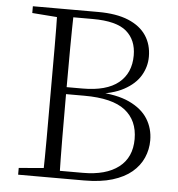

<svg xmlns="http://www.w3.org/2000/svg" viewBox="-52 -772 759 821"><g transform="rotate(5 327.5 -361.5)"><path d="M56 0V-29L188 -40H198V0ZM162 0Q164 -83 164 -166Q164 -249 164 -334V-391Q164 -474 164 -557.5Q164 -641 162 -723H233Q231 -641 230.5 -557.5Q230 -474 230 -385V-367Q230 -259 230.5 -171Q231 -83 233 0ZM198 0V-32H331Q430 -32 484.5 -74Q539 -116 539 -195Q539 -275 484 -318Q429 -361 309 -361H198V-391H298Q401 -391 452.5 -433Q504 -475 504 -551Q504 -617 461 -654Q418 -691 316 -691H198V-723H336Q415 -723 466.5 -701.5Q518 -680 543.5 -641.5Q569 -603 569 -551Q569 -508 546.5 -470Q524 -432 476 -406Q428 -380 352 -373L358 -382Q446 -379 500.5 -353.5Q555 -328 580.5 -287Q606 -246 606 -195Q606 -156 590.5 -120.5Q575 -85 543 -58Q511 -31 460.5 -15.5Q410 0 339 0ZM56 -694V-723H198V-684H188Z"/></g></svg>

Font: Noto Serif KR ExtraLight
Style: Regular
Weight: 200
Designer: Ryoko NISHIZUKA 西塚涼子 (kana & ideographs); Frank Grießhammer (Latin, Greek & Cyrillic); Wenlong ZHANG 张文龙 (bopomofo); San
Foundry: Adobe
Version: Version 2.002-H1;hotconv 1.1.0;makeotfexe 2.6.0